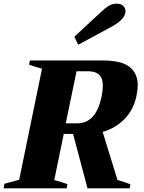

<svg xmlns="http://www.w3.org/2000/svg" viewBox="-43 -1031 790 1051"><path d="M385 -786 364 -830 514 -969Q528 -983 549 -997Q570 -1011 595 -1011Q620 -1011 632 -998.5Q644 -986 644 -969Q644 -963 643 -960Q638 -939 620 -921.5Q602 -904 570 -886ZM519 -309 600 -46Q643 -34 671 -22L667 0H436L357 -298H306L254 -45Q266 -43 306 -30Q315 -26 326 -23L322 0H-23L-19 -25L62 -47L187 -655Q155 -663 116 -677L121 -700H518Q622 -700 666.5 -664.5Q711 -629 711 -564Q711 -541 704 -506Q689 -432 639.5 -380.5Q590 -329 519 -309ZM520 -561Q520 -602 500 -621.5Q480 -641 438 -641H376L317 -356H380Q485 -356 514 -508Q520 -538 520 -561Z"/></svg>

Font: Trirong Black
Style: Italic
Weight: 900
Italic angle: -12°
Designer: Katatrad Team
Foundry: CadsonDemak
Version: Version 1.001